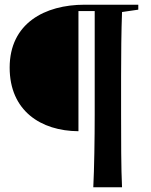

<svg xmlns="http://www.w3.org/2000/svg" viewBox="-20 -677 640 815"><path d="M313 -120V-630H382V-192C382 -89 380 39 376 118H498C494 39 494 -89 494 -192V-354C494 -442 495 -548 498 -626L567 -636V-657H339C170 -657 21 -578 21 -390C21 -207 153 -121 313 -120Z"/></svg>

Font: Source Serif 4 Display
Style: Bold
Weight: 700
Designer: Frank Grießhammer
Foundry: Adobe Systems Incorporated
Version: Version 4.004;hotconv 1.0.117;makeotfexe 2.5.65602